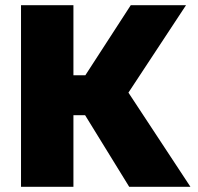

<svg xmlns="http://www.w3.org/2000/svg" viewBox="-20 -720 765 740"><path d="M478 0 308 -276H191L196 -430H309L484 -700H697L475 -363L714 0ZM61 0V-700H263V0Z"/></svg>

Font: REM ExtraBold
Style: Regular
Weight: 800
Designer: Octavio Pardo
Foundry: Ashler Design
Version: Version 1.005;gftools[0.9.28]